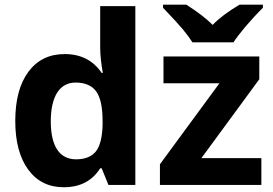

<svg xmlns="http://www.w3.org/2000/svg" viewBox="-20 -786 1161 816"><path d="M998 -766.1C949.2 -737.3 911.1 -708.5 883.8 -680.2C856.9 -707 819.8 -735.8 772 -766.1H672.9V-752.9C711.4 -712.9 739.7 -682.1 757.3 -661.1C774.9 -639.6 788.6 -621.1 797.9 -606H972.2C982.4 -622.1 999 -644 1022 -671.4C1044.9 -698.2 1069.8 -725.6 1097.2 -752.9V-766.1ZM251 9.8C320.3 9.8 372.1 -17.1 405.8 -70.8H412.1L440.9 0H555.2V-759.8H405.8V-585C405.8 -553.2 409.7 -516.6 417 -476.1H412.1C376 -529.3 323.7 -556.2 254.9 -556.2C189.5 -556.2 138.2 -531.2 101.1 -481.4C63.5 -431.2 44.9 -361.3 44.9 -272C44.9 -183.6 63.5 -114.7 100.1 -64.9C136.7 -15.1 187 9.8 251 9.8ZM1090.8 -113.8H835.9L1082 -449.2V-545.9H674.8V-432.1H912.6L659.7 -87.9V0H1090.8ZM303.2 -108.9C234.4 -108.9 195.8 -162.6 195.8 -270C195.8 -377.4 234.4 -435.1 300.8 -435.1C341.3 -435.1 371.1 -422.4 389.2 -397C407.2 -371.6 416 -329.6 416 -271V-254.9C414.6 -201.7 404.8 -164.1 387.2 -142.1C369.1 -120.1 341.3 -108.9 303.2 -108.9Z"/></svg>

Font: Noto Reveo Sans
Style: Bold
Weight: 700
Designer: Monotype Design team
Foundry: Monotype Imaging Inc.
Version: Version 1.04